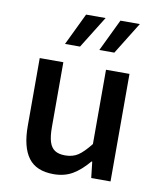

<svg xmlns="http://www.w3.org/2000/svg" viewBox="-82 -784 718 861"><g transform="rotate(10 276.5 -353.0)"><path d="M256.8 -79.6Q291.5 -79.6 315.7 -95.7Q339.8 -111.8 371.1 -151.4V-489.7H478V0H390.1L381.8 -73.2H378.4Q342.8 -30.8 306.2 -9.3Q269.5 12.2 220.2 12.2Q141.1 12.2 105.2 -36.4Q69.3 -85 69.3 -180.7V-489.7H176.8V-194.8Q176.8 -152.3 184.6 -127.4Q192.4 -102.5 209.7 -91.1Q227.1 -79.6 256.8 -79.6ZM169.9 -571.8 240.2 -717.8H329.1L238.3 -571.8ZM326.2 -571.8 396.5 -717.8H484.9L394.5 -571.8Z"/></g></svg>

Font: Varta
Style: Bold
Weight: 700
Designer: Joana Correia, Viktoriya Grabowska, Eben Sorkin
Foundry: Sorkin Type
Version: Version 1.002; ttfautohint (v1.3) -l 8 -r 24 -G 200 -x 12 -H